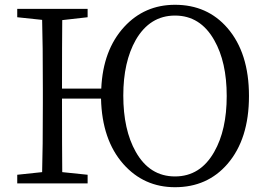

<svg xmlns="http://www.w3.org/2000/svg" viewBox="-20 -766 1115 802"><path d="M711 16Q581 16 495 -81Q406 -182 402 -354H239Q239 -141 240 -47L346 -36V0H52V-36L156 -47Q159 -142 159 -337V-392Q159 -587 156 -683L52 -694V-729H346V-694L240 -682Q239 -589 239 -396H403Q410 -557 499 -654Q584 -746 711 -746Q846 -746 930 -649Q1020 -545 1020 -365Q1020 -185 930 -81Q846 16 711 16ZM547 -132Q605 -29 711 -29Q817 -29 875 -132Q927 -223 927 -365Q927 -507 875 -598Q817 -701 711 -701Q606 -701 547 -599Q495 -507 495 -367Q495 -224 547 -132Z"/></svg>

Font: Cactus Classical Serif
Style: Regular
Weight: 400
Designer: Henry Chan (via Glyphwiki)、田海東、宇文滿月
Foundry: Moonlit Owen
Version: Version 1.000